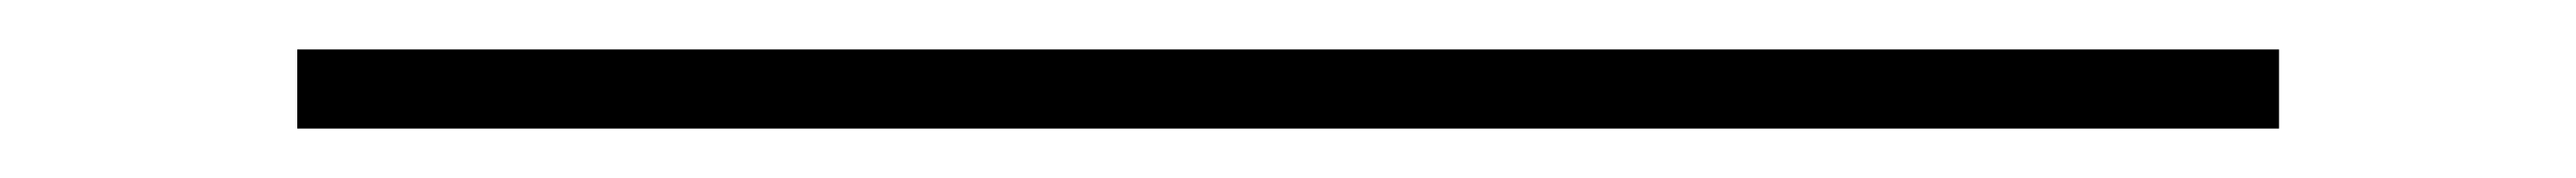

<svg xmlns="http://www.w3.org/2000/svg" viewBox="-20 -416 1040 72"><path d="M900 -364H100V-396H900Z"/></svg>

Font: IBM Plex Sans JP ExtraLight
Style: Regular
Weight: 200
Designer: Mike Abbink; Paul van der Laan; Pieter van Rosmalen; Wujin Sim; Yejin Wi; Jinhee Kim; Boomi Park; Yona Kim; Kichan Ma
Foundry: Sandoll Inc.
Version: Version 1.001